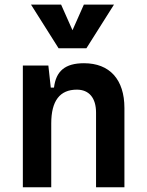

<svg xmlns="http://www.w3.org/2000/svg" viewBox="-20 -796 626 816"><path d="M388.2 0H508.8V-336.9C508.8 -458 446.3 -527.3 336.9 -527.3C255.9 -527.3 217.8 -493.2 209.5 -423.8H195.8L185.5 -517.6H77.1V0H197.8V-271.5C197.8 -367.7 234.4 -415 306.6 -415C358.4 -415 388.2 -379.9 388.2 -317.4ZM229 -590.8H347.2L464.4 -776.4H336.4L288.1 -667.5L239.7 -776.4H111.8Z"/></svg>

Font: Cascadia Code NF SemiBold
Style: Regular
Weight: 600
Monospace: yes
Designer: Aaron Bell
Foundry: Saja Typeworks
Version: Version 2404.023